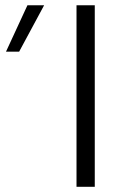

<svg xmlns="http://www.w3.org/2000/svg" viewBox="-20 -715 482 735"><path d="M2.9 -517.1 85 -694.8H148.9L53.2 -517.1ZM272.9 0V-694.8H342.8V0Z"/></svg>

Font: CMU Bright
Style: Roman
Weight: 500
Version: Version 0.7.0